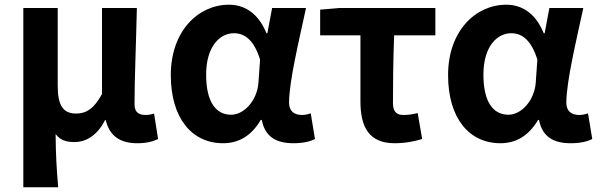

<svg xmlns="http://www.w3.org/2000/svg" viewBox="-20 -594 2542 815"><path d="M79 201H227C220 120 217 66 216 -25C237 3 265 9 296 9C349 9 395 -23 426 -84H429C444 -19 488 14 562 14C605 14 630 6 651 -4L634 -112C622 -108 609 -106 599 -106C569 -106 551 -117 551 -152C551 -257 558 -423 561 -560H413V-195C378 -131 345 -112 303 -112C249 -112 225 -145 225 -229V-560H79Z M927 14C995 14 1048 -19 1087 -85H1091C1105 -14 1151 14 1226 14C1268 14 1298 6 1317 -4L1299 -113C1286 -108 1273 -106 1262 -106C1230 -106 1207 -121 1207 -158C1207 -248 1250 -425 1279 -560H1135L1115 -453H1111C1076 -539 1017 -574 952 -574C822 -574 705 -463 705 -275C705 -93 794 14 927 14ZM961 -107C896 -107 855 -162 855 -277C855 -398 914 -453 973 -453C1020 -453 1059 -422 1084 -341L1077 -242C1071 -168 1017 -107 961 -107Z M1655 14C1700 14 1740 6 1772 -4L1753 -114C1729 -108 1712 -106 1692 -106C1665 -106 1648 -118 1648 -157C1648 -236 1649 -339 1653 -444H1828V-560H1421L1339 -553V-444H1510V-164C1510 -55 1546 14 1655 14Z M2104 14C2172 14 2225 -19 2264 -85H2268C2282 -14 2328 14 2403 14C2445 14 2475 6 2494 -4L2476 -113C2463 -108 2450 -106 2439 -106C2407 -106 2384 -121 2384 -158C2384 -248 2427 -425 2456 -560H2312L2292 -453H2288C2253 -539 2194 -574 2129 -574C1999 -574 1882 -463 1882 -275C1882 -93 1971 14 2104 14ZM2138 -107C2073 -107 2032 -162 2032 -277C2032 -398 2091 -453 2150 -453C2197 -453 2236 -422 2261 -341L2254 -242C2248 -168 2194 -107 2138 -107Z"/></svg>

Font: Noto Sans Mono CJK JP Bold
Style: Regular
Weight: 700
Designer: Ryoko NISHIZUKA (kana & ideographs); Paul D. Hunt (Latin, Greek & Cyrillic); Wenlong ZHANG (bopomofo); Sandoll Communica
Foundry: Adobe Systems Incorporated
Version: Version 1.004;PS 1.004;hotconv 1.0.82;makeotf.lib2.5.63406